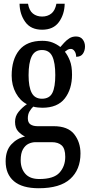

<svg xmlns="http://www.w3.org/2000/svg" viewBox="-20 -764 478 1021"><path d="M186 237Q98 237 54 199.5Q10 162 10 94Q10 36 40.5 3.5Q71 -29 113 -38Q94 -47 77 -65Q60 -83 60 -116Q60 -146 78.5 -169Q97 -192 123 -210Q87 -228 64.5 -269Q42 -310 42 -362Q42 -448 82.5 -497.5Q123 -547 205 -547Q236 -547 259 -538Q282 -529 301 -514Q309 -523 321 -536.5Q333 -550 348.5 -560Q364 -570 384 -570Q408 -570 420 -554Q432 -538 432 -517Q432 -495 421 -478.5Q410 -462 385 -462Q385 -480 376.5 -492Q368 -504 357 -504Q347 -504 339.5 -499.5Q332 -495 325 -489Q341 -469 352 -440.5Q363 -412 363 -367Q363 -290 324.5 -240.5Q286 -191 205 -191Q196 -191 181 -192.5Q166 -194 157 -197Q147 -188 137.5 -172.5Q128 -157 128 -135Q128 -112 142 -102.5Q156 -93 179 -93H265Q341 -93 374.5 -50.5Q408 -8 408 52Q408 138 353.5 187.5Q299 237 186 237ZM203 -239Q243 -239 258.5 -270Q274 -301 274 -365Q274 -431 258 -464.5Q242 -498 203 -498Q165 -498 148.5 -464Q132 -430 132 -364Q132 -302 148.5 -270.5Q165 -239 203 -239ZM189 188Q266 188 296.5 154Q327 120 327 70Q327 27 308.5 9.5Q290 -8 255 -8H169Q150 -8 132 0.5Q114 9 102 30Q90 51 90 88Q90 132 114.5 160Q139 188 189 188ZM204 -606Q144 -606 114.5 -647Q85 -688 84 -744H129Q135 -708 155 -692Q175 -676 204 -676Q233 -676 253 -692Q273 -708 280 -744H324Q323 -688 293.5 -647Q264 -606 204 -606Z"/></svg>

Font: Noto Serif ExtraCondensed Medium
Style: Regular
Weight: 500
Width: 2
Designer: Monotype Design Team
Foundry: Monotype Imaging Inc.
Version: Version 2.015